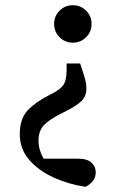

<svg xmlns="http://www.w3.org/2000/svg" viewBox="-20 -540 452 738"><path d="M260 -520Q290 -520 311 -499Q332 -478 332 -448Q332 -418 311 -397Q290 -376 260 -376Q230 -376 209 -397Q188 -418 188 -448Q188 -478 209 -499Q230 -520 260 -520ZM56 -24Q56 -84 87 -116.5Q118 -149 172 -176L180 -180Q210 -195 223 -212.5Q236 -230 236 -272V-296H288L296 -272Q302 -254 307 -236Q312 -218 312 -200Q312 -170 293 -151.5Q274 -133 232 -112L216 -104Q168 -80 148 -58Q128 -36 128 0Q128 36 148 70H280Q316 70 332 85.5Q348 101 348 122Q348 143 335.5 157.5Q323 172 308 178Q242 168 184.5 141.5Q127 115 91.5 73.5Q56 32 56 -24Z"/></svg>

Font: Source Serif 4 Caption
Style: Regular
Weight: 400
Designer: Frank Grießhammer
Foundry: Adobe Systems Incorporated
Version: Version 4.004;hotconv 1.0.117;makeotfexe 2.5.65602